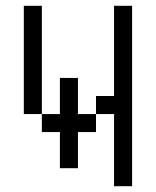

<svg xmlns="http://www.w3.org/2000/svg" viewBox="-20 -645 540 665"><path d="M375 -250Q375 -250 375 0H437.5Q437.5 0 437.5 -625H375V-312.5H312.5V-250H250Q250 -250 250 -375H187.5Q187.5 -375 187.5 -250H125V-187.5H187.5Q187.5 -187.5 187.5 -62.5H250Q250 -62.5 250 -187.5H312.5V-250ZM125 -250Q125 -250 125 -625H62.5Q62.5 -625 62.5 -250Z"/></svg>

Font: CalcUnifontExMono
Style: Regular
Weight: 500
Version: Version 15.0.06